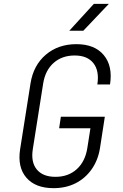

<svg xmlns="http://www.w3.org/2000/svg" viewBox="-20 -970 640 1000"><path d="M259 10Q164 10 117 -45Q70 -100 85 -194L139 -536Q154 -630 218.5 -685Q283 -740 378 -740Q473 -740 520.5 -683Q568 -626 553 -530H487Q498 -601 466.5 -641Q435 -681 369 -681Q303 -681 259.5 -642.5Q216 -604 205 -536L151 -194Q140 -126 171.5 -87.5Q203 -49 269 -49Q336 -49 380 -89Q424 -129 435 -200L451 -302H288L297 -362H526L501 -200Q491 -136 457.5 -88.5Q424 -41 373.5 -15.5Q323 10 259 10ZM341 -810 469 -950H547L414 -810Z"/></svg>

Font: NKDuy Mono ExtraLight
Style: Italic
Weight: 200
Italic angle: -9°
Monospace: yes
Designer: NKDuy
Foundry: NKDuy
Version: Version 2.251; ttfautohint (v1.8.4.7-5d5b)